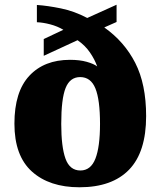

<svg xmlns="http://www.w3.org/2000/svg" viewBox="-20 -782 680 812"><path d="M316 10Q189 10 115 -56.5Q41 -123 41 -259Q41 -394 104 -461.5Q167 -529 276 -529Q317 -529 347 -520.5Q377 -512 391 -501Q381 -530 360.5 -560Q340 -590 308 -612L165 -546V-617L248 -656Q223 -671 192.5 -679Q162 -687 136 -688V-761Q181 -758 237.5 -746.5Q294 -735 349 -706L473 -762V-689L421 -666Q506 -606 552 -516Q598 -426 598 -291Q598 -139 526 -64.5Q454 10 316 10ZM320 -61Q364 -61 383.5 -111Q403 -161 403 -258Q403 -360 383.5 -408Q364 -456 319 -456Q276 -456 257.5 -410Q239 -364 239 -258Q239 -161 257 -111Q275 -61 320 -61Z"/></svg>

Font: Noto Serif Hentaigana Black
Style: Regular
Weight: 900
Designer: Kazuhiro Yamada
Foundry: nipponia
Version: Version 1.000; ttfautohint (v1.8.4.7-5d5b)